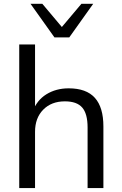

<svg xmlns="http://www.w3.org/2000/svg" viewBox="-20 -964 626 984"><path d="M78.6 0V-736H159.6V-390.7H146.7Q168.1 -450 217.7 -480.7Q267.3 -511.3 331.9 -511.3Q422.4 -511.3 466.2 -462.6Q509.9 -414 509.9 -315.8V0H428.9V-310.8Q428.9 -381 401.4 -412.8Q373.8 -444.6 312.6 -444.6Q243.4 -444.6 201.5 -401.9Q159.6 -359.3 159.6 -288.6V0ZM259 -772.5 136.5 -944.4H197L297 -825.6L397.1 -944.4H457.6L335.1 -772.5Z"/></svg>

Font: Mulish ExtraLight
Style: Regular
Weight: 200
Designer: Vernon Adams
Foundry: Vernon Adams
Version: Version 3.603